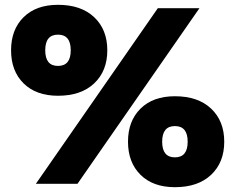

<svg xmlns="http://www.w3.org/2000/svg" viewBox="-20 -764 978 798"><path d="M809 -730 302 0H129L636 -730ZM221 -744Q317 -744 371.5 -692.5Q426 -641 426 -555Q426 -469 371.5 -417.5Q317 -366 221 -366Q130 -366 78 -417.5Q26 -469 26 -555Q26 -641 78 -692.5Q130 -744 221 -744ZM221 -620Q168 -620 168 -555Q168 -490 221 -490Q274 -490 274 -555Q274 -620 221 -620ZM707 -364Q803 -364 857.5 -312.5Q912 -261 912 -175Q912 -89 857.5 -37.5Q803 14 707 14Q616 14 564 -37.5Q512 -89 512 -175Q512 -261 564 -312.5Q616 -364 707 -364ZM707 -240Q654 -240 654 -175Q654 -110 707 -110Q760 -110 760 -175Q760 -240 707 -240Z"/></svg>

Font: Nacelle Black
Style: Regular
Weight: 900
Designer: Sora Sagano
Foundry: Sora Sagano
Version: Version 1.000;FEAKit 1.0